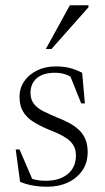

<svg xmlns="http://www.w3.org/2000/svg" viewBox="-20 -697 396 727"><path d="M190.5 -445.5Q220 -445.5 242.8 -440Q265.5 -434.5 291 -421.5L301.5 -305.5H287.5L240 -424L271.5 -390Q249.5 -407.5 230.5 -414.5Q211.5 -421.5 189 -421.5Q143 -421.5 119.2 -400.8Q95.5 -380 95.5 -345.5Q95.5 -319.5 109.2 -302.8Q123 -286 146.5 -274.5Q170 -263 199 -251Q221 -242.5 241.2 -231.8Q261.5 -221 277.5 -206.5Q293.5 -192 302.8 -171Q312 -150 312 -121Q312 -81 292 -51.8Q272 -22.5 237.5 -6.2Q203 10 159 10Q128 10 102.8 5.2Q77.5 0.5 56 -8.5L39.5 -131H54L107.5 -6.5L68.5 -34.5Q82 -27 95.2 -22Q108.5 -17 122.5 -14.8Q136.5 -12.5 153 -12.5Q205.5 -12.5 236.5 -38Q267.5 -63.5 267.5 -108.5Q267.5 -130.5 258.5 -145.8Q249.5 -161 234 -172Q218.5 -183 198.5 -192Q178.5 -201 157 -209.5Q128 -222 104.8 -236.8Q81.5 -251.5 67.8 -273.8Q54 -296 54 -330Q54 -364 72.2 -390Q90.5 -416 121.5 -430.8Q152.5 -445.5 190.5 -445.5ZM153.5 -511.5 244.5 -677H315V-669.5L175 -511.5Z"/></svg>

Font: Newsreader 24pt Light
Style: Regular
Weight: 300
Designer: Hugues Gentile
Foundry: Production Type
Version: Version 1.003